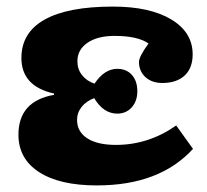

<svg xmlns="http://www.w3.org/2000/svg" viewBox="-20 -549 629 583"><path d="M274 14Q161 14 98.5 -26.5Q36 -67 36 -140Q36 -242 144 -261V-265Q45 -287 45 -373Q45 -450 115.5 -489.5Q186 -529 323 -529Q435 -529 500 -490Q565 -451 565 -384Q565 -342 540.5 -319.5Q516 -297 473 -297Q441 -297 421.5 -315Q402 -333 402 -361Q402 -377 431 -417Q398 -440 328 -440Q276 -440 245.5 -419Q215 -398 215 -363Q215 -339 229 -321Q243 -303 267 -295Q297 -340 336 -340Q364 -340 380.5 -321.5Q397 -303 397 -272Q397 -242 380 -223Q363 -204 336 -204Q294 -204 266 -251Q242 -242 228 -224.5Q214 -207 214 -185Q214 -149 245 -129Q276 -109 332 -109Q431 -109 515 -168L566 -97Q465 14 274 14Z"/></svg>

Font: Literata 12pt ExtraBold
Style: Regular
Weight: 800
Designer: Latin by Veronika Burian and Jose Scaglione. Greek by Irene Vlachou. Cyrillic by Vera Evstafieva.
Foundry: TypeTogether
Version: Version 3.002